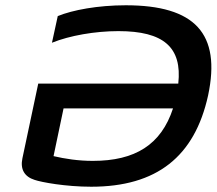

<svg xmlns="http://www.w3.org/2000/svg" viewBox="-20 -699 821 728"><path d="M199 -638 177 -537C244 -564 340 -581 429 -581C600 -581 671 -520 656 -382H125L65 -99C56 -57 73 -29 111 -17C137 -8 229 9 326 9C574 9 718 -105 769 -337C819 -572 719 -679 457 -679C351 -679 255 -661 199 -638ZM183 -107 221 -288H636C591 -150 492 -89 332 -89C276 -89 226 -97 183 -107Z"/></svg>

Font: LT Wave Medium
Style: Italic
Weight: 500
Designer: Daniel Lyons
Version: Version 2.5 (Glyphs App)